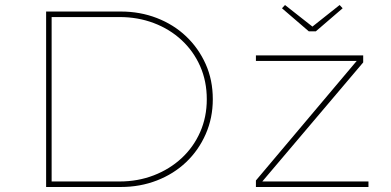

<svg xmlns="http://www.w3.org/2000/svg" viewBox="-20 -746 1560 766"><path d="M164 0V-700H462Q539 -700 606 -674Q673 -648 722.5 -601Q772 -554 800.5 -490.5Q829 -427 829 -350Q829 -275 800.5 -210.5Q772 -146 722.5 -99Q673 -52 606 -26Q539 0 462 0ZM186 -13 176 -22H457Q530 -22 593.5 -46.5Q657 -71 704.5 -115Q752 -159 778.5 -219Q805 -279 805 -350Q805 -422 778.5 -482Q752 -542 704.5 -586Q657 -630 593.5 -654Q530 -678 457 -678H175L186 -689ZM1001 0V-26L1415 -517L1416 -503H1001V-525H1429V-497L1018 -12L1017 -22H1450V0ZM1212 -621 1105 -713 1117 -726 1234 -634H1219L1335 -726L1347 -713L1240 -621Z"/></svg>

Font: Lexend Mega Thin
Style: Regular
Weight: 250
Version: Version 1.007